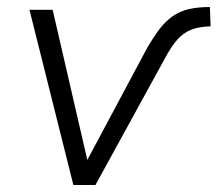

<svg xmlns="http://www.w3.org/2000/svg" viewBox="-20 -527 620 547"><path d="M189 0 64 -499H130L233 -53H219L399 -390Q417 -421 434 -443.5Q451 -466 471.5 -480.5Q492 -495 518 -501Q544 -507 578 -507L580 -452Q547 -451 525 -442.5Q503 -434 485.5 -414.5Q468 -395 450 -361L252 0Z"/></svg>

Font: Nunitoga
Style: Light Italic
Weight: 300
Italic angle: -9°
Designer: Vernon Adams
Foundry: Vernon Adams
Version: Version 1.0